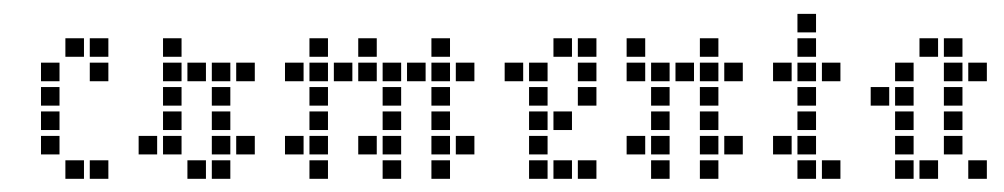

<svg xmlns="http://www.w3.org/2000/svg" viewBox="-20 -266 1469 281"><path d="M75.7 -31.4V-4.3H102.9V-31.4ZM40 -67.1V-40H67.1V-67.1ZM40 -102.9V-75.7H67.1V-102.9ZM40 -138.6V-111.4H67.1V-138.6ZM40 -174.3V-147.1H67.1V-174.3ZM75.7 -210V-182.9H102.9V-210ZM111.4 -210V-182.9H138.6V-210ZM111.4 -174.3V-147.1H138.6V-174.3ZM111.4 -31.4V-4.3H138.6V-31.4Z M218.6 -67.1V-40H245.7V-67.1ZM218.6 -102.9V-75.7H245.7V-102.9ZM218.6 -138.6V-111.4H245.7V-138.6ZM254.3 -31.4V-4.3H281.4V-31.4ZM290 -31.4V-4.3H317.1V-31.4ZM290 -174.3V-147.1H317.1V-174.3ZM218.6 -174.3V-147.1H245.7V-174.3ZM290 -138.6V-111.4H317.1V-138.6ZM290 -102.9V-75.7H317.1V-102.9ZM290 -67.1V-40H317.1V-67.1ZM325.7 -174.3V-147.1H352.9V-174.3ZM254.3 -174.3V-147.1H281.4V-174.3ZM182.9 -67.1V-40H210V-67.1ZM218.6 -210V-182.9H245.7V-210ZM325.7 -67.1V-40H352.9V-67.1Z M432.9 -174.3V-147.1H460V-174.3ZM432.9 -138.6V-111.4H460V-138.6ZM432.9 -102.9V-75.7H460V-102.9ZM432.9 -31.4V-4.3H460V-31.4ZM432.9 -67.1V-40H460V-67.1ZM397.1 -67.1V-40H424.3V-67.1ZM397.1 -174.3V-147.1H424.3V-174.3ZM432.9 -210V-182.9H460V-210ZM468.6 -174.3V-147.1H495.7V-174.3ZM504.3 -210V-182.9H531.4V-210ZM540 -138.6V-111.4H567.1V-138.6ZM540 -102.9V-75.7H567.1V-102.9ZM540 -67.1V-40H567.1V-67.1ZM540 -31.4V-4.3H567.1V-31.4ZM504.3 -67.1V-40H531.4V-67.1ZM504.3 -174.3V-147.1H531.4V-174.3ZM540 -174.3V-147.1H567.1V-174.3ZM575.7 -174.3V-147.1H602.9V-174.3ZM611.4 -210V-182.9H638.6V-210ZM611.4 -174.3V-147.1H638.6V-174.3ZM647.1 -174.3V-147.1H674.3V-174.3ZM611.4 -138.6V-111.4H638.6V-138.6ZM611.4 -102.9V-75.7H638.6V-102.9ZM611.4 -67.1V-40H638.6V-67.1ZM611.4 -31.4V-4.3H638.6V-31.4ZM647.1 -67.1V-40H674.3V-67.1Z M754.3 -67.1V-40H781.4V-67.1ZM754.3 -102.9V-75.7H781.4V-102.9ZM754.3 -138.6V-111.4H781.4V-138.6ZM754.3 -174.3V-147.1H781.4V-174.3ZM790 -210V-182.9H817.1V-210ZM790 -31.4V-4.3H817.1V-31.4ZM825.7 -174.3V-147.1H852.9V-174.3ZM825.7 -138.6V-111.4H852.9V-138.6ZM790 -102.9V-75.7H817.1V-102.9ZM825.7 -31.4V-4.3H852.9V-31.4ZM754.3 -31.4V-4.3H781.4V-31.4ZM718.6 -174.3V-147.1H745.7V-174.3ZM825.7 -210V-182.9H852.9V-210Z M932.9 -138.6V-111.4H960V-138.6ZM932.9 -102.9V-75.7H960V-102.9ZM932.9 -67.1V-40H960V-67.1ZM897.1 -67.1V-40H924.3V-67.1ZM932.9 -174.3V-147.1H960V-174.3ZM1004.3 -210V-182.9H1031.4V-210ZM1004.3 -174.3V-147.1H1031.4V-174.3ZM1040 -174.3V-147.1H1067.1V-174.3ZM1004.3 -138.6V-111.4H1031.4V-138.6ZM1004.3 -102.9V-75.7H1031.4V-102.9ZM1004.3 -67.1V-40H1031.4V-67.1ZM1004.3 -31.4V-4.3H1031.4V-31.4ZM1040 -67.1V-40H1067.1V-67.1ZM897.1 -174.3V-147.1H924.3V-174.3ZM897.1 -210V-182.9H924.3V-210ZM932.9 -31.4V-4.3H960V-31.4ZM968.6 -174.3V-147.1H995.7V-174.3Z M1147.1 -174.3V-147.1H1174.3V-174.3ZM1147.1 -138.6V-111.4H1174.3V-138.6ZM1147.1 -102.9V-75.7H1174.3V-102.9ZM1147.1 -67.1V-40H1174.3V-67.1ZM1147.1 -31.4V-4.3H1174.3V-31.4ZM1182.9 -31.4V-4.3H1210V-31.4ZM1111.4 -67.1V-40H1138.6V-67.1ZM1182.9 -174.3V-147.1H1210V-174.3ZM1111.4 -174.3V-147.1H1138.6V-174.3ZM1147.1 -210V-182.9H1174.3V-210ZM1147.1 -245.7V-218.6H1174.3V-245.7Z M1290 -31.4V-4.3H1317.1V-31.4ZM1290 -67.1V-40H1317.1V-67.1ZM1290 -102.9V-75.7H1317.1V-102.9ZM1397.1 -31.4V-4.3H1424.3V-31.4ZM1361.4 -67.1V-40H1388.6V-67.1ZM1361.4 -102.9V-75.7H1388.6V-102.9ZM1361.4 -138.6V-111.4H1388.6V-138.6ZM1397.1 -174.3V-147.1H1424.3V-174.3ZM1361.4 -174.3V-147.1H1388.6V-174.3ZM1361.4 -210V-182.9H1388.6V-210ZM1325.7 -210V-182.9H1352.9V-210ZM1290 -174.3V-147.1H1317.1V-174.3ZM1290 -138.6V-111.4H1317.1V-138.6ZM1254.3 -138.6V-111.4H1281.4V-138.6ZM1325.7 -31.4V-4.3H1352.9V-31.4Z"/></svg>

Font: Gossip Low Square
Style: Regular
Weight: 400
Width: 3
Designer: Deborah Khodanovich
Version: Version 1.001;Glyphs 3.3.1 (3343)